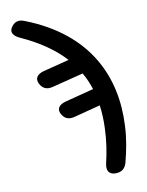

<svg xmlns="http://www.w3.org/2000/svg" viewBox="-103 -807 856 1118"><g transform="rotate(-10 325.5 -248.5)"><path d="M42 -705C24 -679 38 -654 76 -637C190 -585 273 -526 333 -460L180 -421C139 -410 124 -386 138 -356C153 -324 179 -312 214 -321L400 -368C419 -336 433 -302 444 -268L274 -224C234 -213 218 -190 233 -160C249 -129 274 -118 309 -127L466 -168C472 -123 474 -78 472 -33C470 39 459 107 444 171C434 213 450 238 488 238C523 238 545 222 555 188C574 116 587 45 590 -26C605 -307 489 -585 120 -728C86 -742 60 -733 42 -705Z"/></g></svg>

Font: 寒蝉团圆体 Round
Style: Regular
Weight: 500
Designer: 寒蝉字型
Version: Version 2.700;Glyphs 3.1.1 (3135)